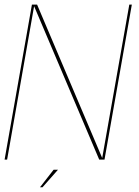

<svg xmlns="http://www.w3.org/2000/svg" viewBox="-29 -695 606 836"><path d="M-9 0H2L119.5 -668L403 0H426L545 -675H534L416 -7L132.5 -675H110ZM145 120.5H156L223.5 44H204.5Z"/></svg>

Font: Anybody UltraCondensed Thin Thin
Style: Italic
Weight: 250
Italic angle: -10°
Version: Version 1.111